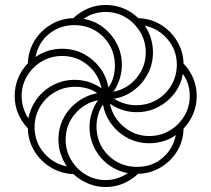

<svg xmlns="http://www.w3.org/2000/svg" viewBox="-20 -743 850 772"><path d="M405 9Q368 9 334.5 -5Q301 -19 275 -43Q225 -45 184 -70Q143 -95 118 -136Q93 -177 92 -227Q67 -253 53 -286Q39 -319 39 -357Q39 -395 53 -429Q67 -463 92 -488Q94 -540 119.5 -580.5Q145 -621 186 -645Q227 -669 275 -670Q301 -695 334 -709Q367 -723 405 -723Q443 -723 477 -709Q511 -695 536 -670Q588 -668 628.5 -642.5Q669 -617 693 -576Q717 -535 718 -487Q743 -462 757 -428Q771 -394 771 -357Q771 -319 757 -285.5Q743 -252 718 -226Q717 -175 691.5 -134Q666 -93 624.5 -69Q583 -45 535 -44Q510 -20 476.5 -5.5Q443 9 405 9ZM249 -74Q233 -97 224 -124.5Q215 -152 215 -182Q215 -229 235.5 -268Q256 -307 291.5 -333.5Q327 -360 371 -368Q352 -382 329 -388Q306 -394 283 -394Q236 -394 198.5 -371.5Q161 -349 140 -312Q119 -275 119 -231Q119 -173 156 -129Q193 -85 249 -74ZM405 -19Q430 -19 452.5 -26.5Q475 -34 494 -47Q450 -55 415 -81.5Q380 -108 360 -147.5Q340 -187 340 -232Q340 -261 348.5 -288Q357 -315 374 -340Q319 -329 281.5 -285Q244 -241 244 -182Q244 -137 266 -100Q288 -63 324.5 -41Q361 -19 405 -19ZM94 -267Q103 -312 129.5 -347Q156 -382 195.5 -402Q235 -422 280 -422Q339 -422 388 -388Q377 -444 333 -481Q289 -518 230 -518Q185 -518 148 -496Q111 -474 89 -437.5Q67 -401 67 -357Q67 -332 74 -309.5Q81 -287 94 -267ZM531 -72Q592 -72 634 -108.5Q676 -145 687 -200Q665 -184 637.5 -175.5Q610 -167 580 -167Q534 -167 494.5 -187.5Q455 -208 428.5 -243.5Q402 -279 394 -323Q381 -304 374.5 -281Q368 -258 368 -235Q368 -189 389.5 -152Q411 -115 448 -93.5Q485 -72 531 -72ZM416 -391Q430 -411 436 -433.5Q442 -456 442 -479Q442 -525 420.5 -562Q399 -599 362 -620.5Q325 -642 279 -642Q221 -642 177.5 -607Q134 -572 123 -514Q146 -530 173 -538.5Q200 -547 230 -547Q277 -547 316 -526.5Q355 -506 381.5 -471Q408 -436 416 -391ZM580 -196Q625 -196 662 -218Q699 -240 721 -276.5Q743 -313 743 -357Q743 -382 736 -404.5Q729 -427 715 -446Q708 -402 681 -367Q654 -332 615 -312Q576 -292 530 -292Q471 -292 422 -326Q433 -271 477.5 -233.5Q522 -196 580 -196ZM436 -374Q492 -385 529 -429.5Q566 -474 566 -532Q566 -577 544 -614Q522 -651 485.5 -673Q449 -695 405 -695Q381 -695 358 -688Q335 -681 316 -667Q360 -660 395 -633Q430 -606 450 -567Q470 -528 470 -482Q470 -454 461.5 -426.5Q453 -399 436 -374ZM527 -320Q575 -320 612 -342.5Q649 -365 670 -402Q691 -439 691 -483Q691 -542 653.5 -585.5Q616 -629 562 -640Q578 -617 586.5 -589.5Q595 -562 595 -532Q595 -486 574.5 -446.5Q554 -407 519 -380.5Q484 -354 439 -346Q459 -333 481.5 -326.5Q504 -320 527 -320Z"/></svg>

Font: Noto Sans Armenian Thin
Style: Regular
Weight: 250
Version: Version 2.007